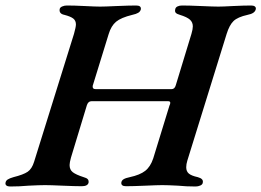

<svg xmlns="http://www.w3.org/2000/svg" viewBox="-54 -674 950 698"><path d="M-34 -9Q-33 -17 -26 -21.5Q-19 -26 -5 -30Q31 -39 46.5 -49.5Q62 -60 70 -86L215 -551Q222 -576 222 -585Q222 -599 212.5 -606.5Q203 -614 180 -620Q160 -624 163 -641Q164 -647 172 -650.5Q180 -654 189 -654Q215 -654 255 -652Q293 -650 310 -650Q327 -650 369 -652Q417 -654 441 -654Q460 -654 458 -640Q456 -632 448.5 -627.5Q441 -623 427 -620Q386 -610 368 -595Q350 -580 341 -550L283 -362V-358Q283 -350 294 -350H570Q581 -350 585 -364L642 -551Q647 -568 647 -578Q647 -593 636.5 -602.5Q626 -612 600 -620Q589 -623 585 -627.5Q581 -632 583 -640Q584 -647 591 -650.5Q598 -654 608 -654Q632 -654 678 -652Q722 -650 740 -650Q756 -650 792 -652Q834 -654 859 -654Q868 -654 872.5 -650.5Q877 -647 876 -641Q873 -625 846 -620Q810 -612 795 -597.5Q780 -583 770 -551L627 -90Q623 -77 623 -66Q623 -51 632.5 -43Q642 -35 665 -30Q676 -27 680.5 -22Q685 -17 683 -9Q682 -3 674 0.5Q666 4 657 4Q623 4 593 1Q555 -1 536 -1Q519 -1 475 1Q429 3 404 3Q386 3 387 -10Q388 -18 395.5 -22.5Q403 -27 418 -30Q455 -38 474 -53Q493 -68 503 -98L562 -290Q565 -296 565 -300Q565 -306 558 -306H278Q267 -306 262 -292L204 -101Q199 -83 199 -74Q199 -57 210.5 -48Q222 -39 250 -30Q261 -27 265 -22.5Q269 -18 268 -10Q265 3 243 3Q219 3 173 1Q129 -1 110 -1Q90 -1 50 1Q17 4 -17 4Q-26 4 -30.5 0.5Q-35 -3 -34 -9Z"/></svg>

Font: EB Garamond SemiBold
Style: Italic
Weight: 600
Italic angle: -17.2°
Designer: Georg Duffner and Octavio Pardo
Foundry: Georg Duffner
Version: Version 1.000